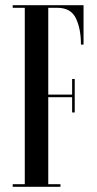

<svg xmlns="http://www.w3.org/2000/svg" viewBox="-20 -720 374 740"><path d="M29 0V-10H75.5V-690H29V-700H302V-548H292Q292 -609 272.5 -649.5Q253 -690 200.5 -690H166V-355.5H258V-415.5H268V-286.5H258V-345.5H166V-10H213V0Z"/></svg>

Font: Imbue 100pt Medium
Style: Regular
Weight: 500
Designer: Tyler Finck
Foundry: Etcetera Type Company
Version: Version 1.102; ttfautohint (v1.8.3)